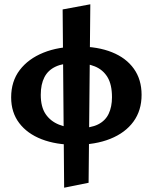

<svg xmlns="http://www.w3.org/2000/svg" viewBox="-20 -659 712 895"><path d="M331 16Q241 16 174 -10Q107 -36 69.5 -85.5Q32 -135 32 -205Q32 -280 72 -332.5Q112 -385 182.5 -413.5Q253 -442 347 -442Q436 -442 502 -415.5Q568 -389 604 -338.5Q640 -288 640 -217Q640 -144 602 -92Q564 -40 494.5 -12Q425 16 331 16ZM279 216 272 -615 401 -639 393 193ZM347 -62Q403 -62 437 -79Q471 -96 486.5 -128.5Q502 -161 502 -206Q502 -265 481 -299.5Q460 -334 422 -349.5Q384 -365 331 -365Q275 -365 239.5 -348.5Q204 -332 187 -299Q170 -266 170 -217Q170 -161 192.5 -127.5Q215 -94 255 -78Q295 -62 347 -62Z"/></svg>

Font: Ysabeau Office ExtraBold
Style: Regular
Weight: 800
Designer: Christian Thalmann (Catharsis Fonts)
Version: Version 2.001;gftools[0.9.30]; featfreeze: tnum,lnum,ss02